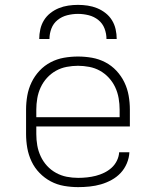

<svg xmlns="http://www.w3.org/2000/svg" viewBox="-20 -760 640 788"><path d="M301 8Q272 8 243 3Q214 -2 188.5 -15.5Q163 -29 142.5 -50Q122 -71 109.5 -97.5Q97 -124 92 -152.5Q87 -181 87 -210V-310Q87 -339 92 -367.5Q97 -396 109.5 -422Q122 -448 142 -469.5Q162 -491 188 -504.5Q214 -518 242.5 -523Q271 -528 300 -528Q329 -528 357.5 -523Q386 -518 412 -504.5Q438 -491 458 -469.5Q478 -448 490.5 -422Q503 -396 508 -367.5Q513 -339 513 -310V-241H129V-210Q129 -186 133 -163Q137 -140 147 -118.5Q157 -97 173 -79.5Q189 -62 210 -50.5Q231 -39 254 -34.5Q277 -30 301 -30Q319 -30 337.5 -32Q356 -34 373.5 -38.5Q391 -43 407.5 -51Q424 -59 437.5 -71Q451 -83 459.5 -100Q468 -117 469 -135H511Q510 -112 500.5 -89.5Q491 -67 475 -50Q459 -33 438 -21.5Q417 -10 394.5 -3.5Q372 3 348 5.5Q324 8 301 8ZM471 -279V-310Q471 -333 467 -356.5Q463 -380 453 -401.5Q443 -423 427 -440.5Q411 -458 390.5 -469.5Q370 -481 346.5 -485.5Q323 -490 300 -490Q277 -490 253.5 -485.5Q230 -481 209.5 -469.5Q189 -458 173 -440.5Q157 -423 147 -401.5Q137 -380 133 -356.5Q129 -333 129 -310V-279ZM141 -600Q141 -620 145.5 -640Q150 -660 160.5 -677Q171 -694 187 -706.5Q203 -719 221.5 -726.5Q240 -734 260 -737Q280 -740 300 -740Q320 -740 340 -737Q360 -734 378.5 -726.5Q397 -719 413 -706.5Q429 -694 439.5 -677Q450 -660 454.5 -640Q459 -620 459 -600H417Q417 -622 409 -643Q401 -664 383.5 -678Q366 -692 344 -697.5Q322 -703 300 -703Q278 -703 256 -697.5Q234 -692 216.5 -678Q199 -664 191 -643Q183 -622 183 -600Z"/></svg>

Font: Iosevka Extralight Extended
Style: Regular
Weight: 200
Width: 7
Monospace: yes
Designer: Belleve Invis
Foundry: Belleve Invis
Version: Version 32.5.0; ttfautohint (v1.8.4)